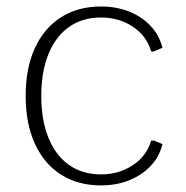

<svg xmlns="http://www.w3.org/2000/svg" viewBox="-20 -558 570 588"><path d="M289.6 9.8Q217.8 9.8 166 -23.7Q114.3 -57.1 86.4 -118.7Q58.6 -180.2 58.6 -264.2Q58.6 -348.6 86.4 -409.9Q114.3 -471.2 166 -504.6Q217.8 -538.1 289.6 -538.1Q336.4 -538.1 375.2 -522.7Q414.1 -507.3 440.9 -479Q467.8 -450.7 477.5 -411.6L450.7 -400.4H442.9Q429.2 -448.2 386.7 -476.3Q344.2 -504.4 289.6 -504.4Q231.9 -504.4 190.9 -475.1Q149.9 -445.8 128.2 -391.8Q106.4 -337.9 106.4 -264.2Q106.4 -190.4 128.2 -136.5Q149.9 -82.5 190.9 -53.2Q231.9 -23.9 289.6 -23.9Q343.8 -23.9 386.5 -52Q429.2 -80.1 442.9 -127.4H452.1L477.5 -116.7Q468.3 -78.1 441.4 -49.8Q414.6 -21.5 375.5 -5.9Q336.4 9.8 289.6 9.8Z"/></svg>

Font: Comme Thin
Style: Regular
Weight: 250
Version: Version 1.000;gftools[0.9.27]